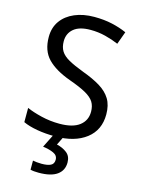

<svg xmlns="http://www.w3.org/2000/svg" viewBox="-140 -803 829 1122"><g transform="rotate(15 274.5 -242.0)"><path d="M502 -191Q502 -96 433 -43Q364 10 247 10Q187 10 136 1Q85 -8 51 -24V-110Q87 -94 140.5 -81Q194 -68 251 -68Q331 -68 371.5 -99Q412 -130 412 -183Q412 -218 397 -242Q382 -266 345.5 -286.5Q309 -307 244 -330Q153 -363 106.5 -411Q60 -459 60 -542Q60 -599 89 -639.5Q118 -680 169.5 -702Q221 -724 288 -724Q347 -724 396 -713Q445 -702 485 -684L457 -607Q420 -623 376.5 -634Q333 -645 286 -645Q219 -645 185 -616.5Q151 -588 151 -541Q151 -505 166 -481Q181 -457 215 -438Q249 -419 307 -397Q370 -374 413.5 -347.5Q457 -321 479.5 -284Q502 -247 502 -191ZM356 139Q356 187 319 213.5Q282 240 208 240Q176 240 158 235V180Q167 182 182 183.5Q197 185 211 185Q247 185 266 175.5Q285 166 285 141Q285 115 258.5 103Q232 91 194 86L237 0H295L269 53Q305 61 330.5 81Q356 101 356 139Z"/></g></svg>

Font: RS Noto Sans
Style: Regular
Weight: 400
Designer: Monotype Design Team
Foundry: Monotype Imaging Inc.
Version: Version 3.10